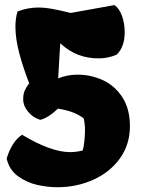

<svg xmlns="http://www.w3.org/2000/svg" viewBox="-20 -599 570 772"><path d="M261.2 12.7Q274.9 12.7 289.1 10.7Q303.2 8.8 312.5 5.9Q316.9 -7.3 319.3 -32.2Q321.8 -57.1 321.8 -75.2Q321.8 -88.4 320.1 -102.3Q318.4 -116.2 316.4 -123Q280.3 -151.9 212.9 -162.1Q194.8 -144.5 175.8 -132.3Q156.7 -120.1 141.6 -117.2Q112.3 -126 92.8 -149.9Q73.2 -173.8 73.2 -199.7Q73.2 -220.7 79.3 -234.4Q85.4 -248 96.7 -263.2H97.7Q72.3 -328.6 57.1 -386.5Q42 -444.3 42 -492.2Q42 -524.4 50.3 -552.7Q90.8 -568.8 136.2 -568.8Q159.2 -568.8 188 -563.7Q216.8 -558.6 264.2 -546.9L440.4 -578.6Q459.5 -565.4 470.5 -535.2Q481.4 -504.9 481.4 -469.7Q481.4 -409.7 448.7 -378.9Q413.1 -364.3 377.4 -364.3Q332.5 -364.3 295.2 -378.4Q257.8 -392.6 222.2 -424.8L213.9 -283.7Q250.5 -298.8 291.5 -298.8Q346.2 -298.8 394.3 -276.4Q442.4 -253.9 472.4 -207.3Q502.4 -160.6 502.4 -91.8Q502.4 -17.6 461.9 38.3Q421.4 94.2 354.5 124Q287.6 153.8 210.9 153.8Q171.9 153.8 129.9 144.5Q87.9 135.3 52.5 109.6Q17.1 84 6.8 38.6Q15.6 7.8 31.5 -17.8Q47.4 -43.5 68.8 -57.1Q185.5 12.7 261.2 12.7Z"/></svg>

Font: Kavoon
Style: Regular
Weight: 400
Designer: Viktoriya Grabowska
Foundry: Viktoriya Grabowska
Version: Version 1.004; ttfautohint (v1.4.1)